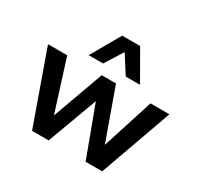

<svg xmlns="http://www.w3.org/2000/svg" viewBox="-160 -958 1190 1152"><g transform="rotate(30 434.5 -382.5)"><path d="M191 0 14 -498H147L260 -141H257L386 -498H485L613 -141H610L724 -498H855L677 0H562L426 -366H441L306 0ZM258 -563 374 -765H498L614 -563H515L436 -687L358 -563Z"/></g></svg>

Font: Nunito Sans 8pt
Style: Bold
Weight: 700
Version: Version 3.101;gftools[0.9.27]